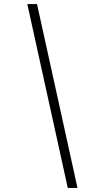

<svg xmlns="http://www.w3.org/2000/svg" viewBox="-20 -720 424 949"><path d="M315 209 115 -700H163L363 209Z"/></svg>

Font: Red Hat Text
Style: Italic
Weight: 300
Italic angle: -12°
Designer: Pentagram, MCKL
Foundry: Pentagram, MCKL
Version: Version 1.023